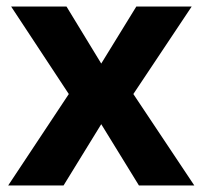

<svg xmlns="http://www.w3.org/2000/svg" viewBox="-20 -566 618 586"><path d="M190 -279 14 -546H183L289 -372L396 -546H565L387 -279L573 0H404L289 -187L174 0H5Z"/></svg>

Font: Noto Sans Gurmukhi
Style: Regular
Weight: 400
Designer: Jelle Bosma - Monotype Design Team
Foundry: Monotype Imaging Inc.
Version: Version 2.003